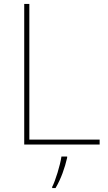

<svg xmlns="http://www.w3.org/2000/svg" viewBox="-20 -734 546 975"><path d="M103 0H486V-25H129V-714H103ZM321 67V61H292C286 104 261 185 245 215V221H262C290 174 309 119 321 67Z"/></svg>

Font: Noto Kufi Arabic Thin
Style: Regular
Weight: 100
Designer: Monotype Design Team, David Williams, Khaled Hosny
Foundry: Google LLC
Version: Version 2.109